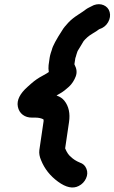

<svg xmlns="http://www.w3.org/2000/svg" viewBox="-20 -742 532 893"><path d="M490 -686C486 -701 476 -712 462 -718C448 -724 432 -724 416 -718C398 -709 385 -703 379 -698C373 -693 361 -685 344 -674C327 -663 311 -651 298 -637C285 -623 275 -611 270 -602C242 -559 225 -528 221 -510L216 -495C214 -488 212 -481 211 -474L206 -439C205 -429 205 -418 207 -407C203 -404 192 -397 175 -388C158 -379 142 -368 126 -354L108 -338C73 -307 57 -276 63 -246C66 -230 74 -217 86 -208C98 -199 112 -195 129 -195H145C160 -195 172 -192 182 -187C182 -185 183 -183 183 -180L163 -44C161 -29 164 -13 171 3C187 43 213 76 250 103C287 130 319 137 346 123C362 115 373 103 380 88C387 73 388 58 382 43C376 28 366 19 351 14C334 7 320 -2 309 -13C301 -19 291 -32 283 -52L301 -174C307 -214 300 -248 279 -274C270 -285 259 -292 245 -297C244 -298 244 -298 243 -298C244 -299 250 -302 262 -309C274 -316 287 -326 301 -339C315 -352 325 -368 332 -386C339 -404 337 -422 327 -441C326 -442 326 -442 326 -443L330 -469C330 -472 331 -474 332 -476L336 -490C339 -498 340 -504 343 -508C346 -512 348 -516 351 -521L360 -536L369 -551C379 -563 392 -575 409 -585C426 -595 436 -602 441 -606C460 -612 474 -623 483 -639C492 -655 494 -671 490 -686Z"/></svg>

Font: AppleStorm
Style: XbdIta
Weight: 800
Foundry: Cannot Into Space Fonts
Version: Version 1.01